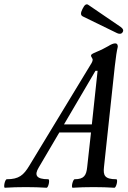

<svg xmlns="http://www.w3.org/2000/svg" viewBox="-90 -880 600 903"><path d="M461 -724C472 -719 482 -720 487 -729C492 -737 489 -745 478 -753L327 -856C317 -864 308 -859 298 -838C289 -820 288 -809 299 -803ZM-67 3C-37 1 -4 0 31 0C66 0 99 1 129 3C138 3 146 -37 137 -37C79 -37 71 -57 92 -92L189 -257H338L320 -94C316 -56 306 -37 261 -37C253 -37 243 3 252 3C282 1 315 0 350 0C385 0 418 1 448 3C457 3 466 -37 457 -37C401 -37 395 -56 399 -94L450 -569C455 -613 459 -640 464 -660C464 -671 460 -676 452 -676C444 -676 433 -672 419 -663C405 -655 384 -644 364 -636C345 -628 338 -624 338 -619C338 -615 340 -611 342 -609C344 -605 346 -602 346 -599C346 -595 344 -590 341 -584L48 -101C21 -56 -1 -37 -58 -37C-67 -37 -75 3 -67 3ZM359 -547H369L342 -295H211Z"/></svg>

Font: Junicode Two Beta SemiCondensed Medium
Style: Italic
Weight: 500
Width: 4
Italic angle: -10°
Version: Version 1.063